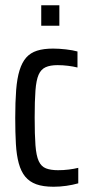

<svg xmlns="http://www.w3.org/2000/svg" viewBox="-20 -703 343 731"><path d="M184 8Q144 8 118 -1.5Q92 -11 76 -30.5Q60 -50 51.5 -81Q43 -112 40.5 -155Q38 -198 38 -254Q38 -315 41.5 -360Q45 -405 54.5 -435.5Q64 -466 80 -484Q96 -502 121 -510Q146 -518 182 -518Q205 -518 231 -515Q257 -512 275 -507V-446Q259 -450 239 -452.5Q219 -455 199 -455Q171 -455 153.5 -447Q136 -439 127 -418.5Q118 -398 115 -358.5Q112 -319 112 -256Q112 -190 115 -150Q118 -110 127.5 -89.5Q137 -69 155 -62Q173 -55 201 -55Q222 -55 242 -57.5Q262 -60 278 -64V-5Q257 1 232.5 4.5Q208 8 184 8ZM137 -605V-683H206V-605Z"/></svg>

Font: Saira ExtraCondensed Medium
Style: Regular
Weight: 500
Width: 2
Designer: Hector Gatti with collaboration of the Omnibus-Type team
Foundry: Omnibus-Type
Version: Version 1.101